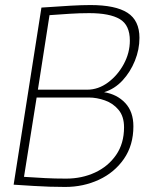

<svg xmlns="http://www.w3.org/2000/svg" viewBox="-20 -730 599 760"><path d="M34 1 144 -700Q216 -705 260 -707.5Q304 -710 338 -710Q437 -710 484.5 -679.5Q532 -649 532 -580Q532 -534 514 -489.5Q496 -445 465 -411.5Q434 -378 392 -365Q443 -357 475.5 -322.5Q508 -288 508 -230Q508 -155 470.5 -101Q433 -47 371.5 -18.5Q310 10 238 10Q205 10 176 9Q147 8 113 6Q79 4 34 1ZM130 -375H325Q369 -375 407.5 -403.5Q446 -432 470 -476.5Q494 -521 494 -569Q494 -631 454 -654.5Q414 -678 333 -678Q294 -678 256 -675.5Q218 -673 176 -670ZM125 -344 75 -30Q123 -27 159 -25Q195 -23 242 -23Q304 -23 356 -47Q408 -71 439.5 -116.5Q471 -162 471 -226Q471 -269 449.5 -295Q428 -321 395.5 -332.5Q363 -344 332 -344Z"/></svg>

Font: Georama ExtraLight
Style: Italic
Weight: 200
Italic angle: -9°
Designer: Jean-Baptiste Levee
Foundry: Production Type
Version: Version 1.000